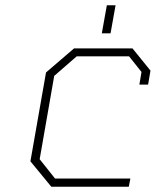

<svg xmlns="http://www.w3.org/2000/svg" viewBox="-20 -706 589 726"><path d="M365 -580 384 -686H417L398 -580ZM174 0 95 -96 154 -432 260 -523H481L549 -439L540 -386H507L515 -434L468 -493H270L185 -419L130 -104L188 -31H473L467 0Z"/></svg>

Font: Tomorrow ExtraLight
Style: Italic
Weight: 275
Italic angle: -10°
Designer: Tony de Marco, Monica Rizzolli
Foundry: Just in Type
Version: Version 2.002